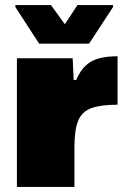

<svg xmlns="http://www.w3.org/2000/svg" viewBox="-20 -741 509 761"><path d="M47 0V-510H268L272 -424H282Q298 -461 319.5 -481Q341 -501 372 -509.5Q403 -518 446 -518V-326Q382 -326 344 -313Q306 -300 290.5 -264Q275 -228 275 -157V0ZM135 -568 41 -713V-721H182L237 -645L287 -721H428V-713L333 -568Z"/></svg>

Font: Saira SemiExpanded Black
Style: Regular
Weight: 900
Width: 6
Designer: Hector Gatti with collaboration of the Omnibus-Type team
Foundry: Omnibus-Type
Version: Version 1.101